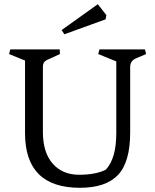

<svg xmlns="http://www.w3.org/2000/svg" viewBox="-20 -885 739 913"><path d="M599 -567V-255Q599 -114 541 -53Q483 8 360 8Q99 8 99 -252V-597L23 -628L29 -650H264L265 -628L215 -605Q197 -598 190.5 -590Q184 -582 184 -567V-257Q184 -160 230.5 -107Q277 -54 356 -54Q435 -54 483 -78Q533 -131 533 -252V-593L447 -628L453 -650H669L675 -628L630 -609Q599 -597 599 -567ZM273 -742 445 -865 486 -813 482 -793 286 -722Z"/></svg>

Font: Fenix
Style: Regular
Weight: 400
Designer: Fernando Diaz
Foundry: Fernando Diaz
Version: 004.301